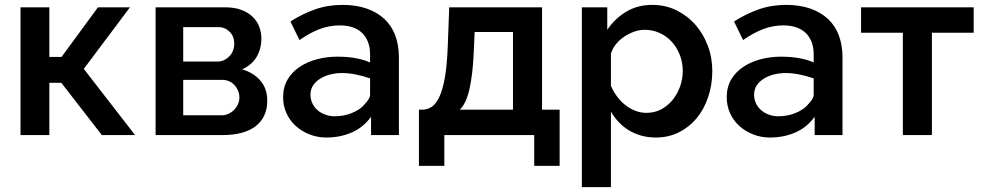

<svg xmlns="http://www.w3.org/2000/svg" viewBox="-20 -553 4021 786"><path d="M64 0V-523H182V-320H232L381 -523H512L323 -271L533 0H397L231 -214H182V0Z M617 0V-523H902Q940 -523 968 -512.5Q996 -502 1014.5 -484Q1033 -466 1041.5 -443Q1050 -420 1050 -396Q1050 -353 1030.5 -320Q1011 -287 971 -269Q1017 -256 1045.5 -223.5Q1074 -191 1074 -141Q1074 -105 1061 -78.5Q1048 -52 1024 -34.5Q1000 -17 966.5 -8.5Q933 0 890 0ZM730 -81H887Q902 -81 915 -87Q928 -93 938 -103Q948 -113 954 -126Q960 -139 960 -154Q960 -169 954.5 -182Q949 -195 939.5 -205Q930 -215 917.5 -220.5Q905 -226 890 -226H730ZM730 -301H871Q886 -301 898.5 -307.5Q911 -314 920 -323.5Q929 -333 934 -346.5Q939 -360 939 -374Q939 -389 934.5 -401Q930 -413 920.5 -422.5Q911 -432 899.5 -437Q888 -442 874 -442H730Z M1499 0V-75Q1467 -31 1419.5 -10.5Q1372 10 1316 10Q1279 10 1246.5 -3Q1214 -16 1190 -38Q1166 -60 1152.5 -90Q1139 -120 1139 -155Q1139 -196 1157 -227Q1175 -258 1206.5 -279Q1238 -300 1278 -310.5Q1318 -321 1361 -321Q1406 -321 1440.5 -314Q1475 -307 1495 -297V-332Q1495 -359 1486.5 -381Q1478 -403 1462.5 -418Q1447 -433 1424 -441Q1401 -449 1371 -449Q1328 -449 1288.5 -434Q1249 -419 1206 -389L1169 -465Q1217 -496 1269.5 -514.5Q1322 -533 1382 -533Q1438 -533 1481 -518Q1524 -503 1553.5 -475.5Q1583 -448 1598 -408Q1613 -368 1613 -318V0ZM1474 -128Q1483 -137 1489 -147Q1495 -157 1495 -166V-232Q1467 -242 1437 -248Q1407 -254 1380 -254Q1356 -254 1333.5 -248.5Q1311 -243 1292.5 -232Q1274 -221 1262.5 -204.5Q1251 -188 1251 -165Q1251 -146 1259 -129.5Q1267 -113 1280.5 -101.5Q1294 -90 1312 -83.5Q1330 -77 1350 -77Q1367 -77 1384.5 -80Q1402 -83 1418.5 -89.5Q1435 -96 1449.5 -105.5Q1464 -115 1474 -128Z M1695 126V-104H1708Q1729 -104 1746.5 -115Q1764 -126 1778 -155Q1792 -184 1801 -234.5Q1810 -285 1813 -363L1819 -523H2199V-104H2271V126H2167V0H1799V126ZM2080 -104V-422H1923L1920 -352Q1918 -297 1913 -255.5Q1908 -214 1901 -184.5Q1894 -155 1884 -135Q1874 -115 1862 -104Z M2665 10Q2634 10 2606.5 2.5Q2579 -5 2555.5 -19Q2532 -33 2513.5 -52.5Q2495 -72 2481 -96V213H2362V-523H2466V-431Q2497 -477 2543.5 -505Q2590 -533 2650 -533Q2704 -533 2749 -511Q2794 -489 2826.5 -452Q2859 -415 2877.5 -366Q2896 -317 2896 -262Q2896 -206 2879 -155.5Q2862 -105 2831.5 -68.5Q2801 -32 2758.5 -11Q2716 10 2665 10ZM2626 -91Q2660 -91 2687 -105.5Q2714 -120 2733.5 -144Q2753 -168 2764 -198.5Q2775 -229 2775 -263Q2775 -297 2763 -328Q2751 -359 2730 -382Q2709 -405 2680.5 -418Q2652 -431 2618 -431Q2598 -431 2576.5 -423.5Q2555 -416 2535.5 -403Q2516 -390 2501.5 -372Q2487 -354 2481 -333V-202Q2491 -178 2506.5 -157.5Q2522 -137 2540.5 -122.5Q2559 -108 2581 -99.5Q2603 -91 2626 -91Z M3315 0V-75Q3283 -31 3235.5 -10.5Q3188 10 3132 10Q3095 10 3062.5 -3Q3030 -16 3006 -38Q2982 -60 2968.5 -90Q2955 -120 2955 -155Q2955 -196 2973 -227Q2991 -258 3022.5 -279Q3054 -300 3094 -310.5Q3134 -321 3177 -321Q3222 -321 3256.5 -314Q3291 -307 3311 -297V-332Q3311 -359 3302.5 -381Q3294 -403 3278.5 -418Q3263 -433 3240 -441Q3217 -449 3187 -449Q3144 -449 3104.5 -434Q3065 -419 3022 -389L2985 -465Q3033 -496 3085.5 -514.5Q3138 -533 3198 -533Q3254 -533 3297 -518Q3340 -503 3369.5 -475.5Q3399 -448 3414 -408Q3429 -368 3429 -318V0ZM3290 -128Q3299 -137 3305 -147Q3311 -157 3311 -166V-232Q3283 -242 3253 -248Q3223 -254 3196 -254Q3172 -254 3149.5 -248.5Q3127 -243 3108.5 -232Q3090 -221 3078.5 -204.5Q3067 -188 3067 -165Q3067 -146 3075 -129.5Q3083 -113 3096.5 -101.5Q3110 -90 3128 -83.5Q3146 -77 3166 -77Q3183 -77 3200.5 -80Q3218 -83 3234.5 -89.5Q3251 -96 3265.5 -105.5Q3280 -115 3290 -128Z M3676 0V-419H3505V-523H3966V-419H3795V0Z"/></svg>

Font: Rising Sun SemiBold
Style: Regular
Weight: 600
Designer: Matt McInerney, Pablo Impallari, Rodrigo Fuenzalida (Raleway font), Stephen Hutchings (Greek), Cristiano Sobral (main ch
Foundry: The Rising Sun Project Authors
Version: Version 4.327; ttfautohint (v1.8.4.7-5d5b-dirty)